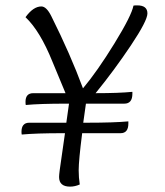

<svg xmlns="http://www.w3.org/2000/svg" viewBox="-20 -692 614 715"><path d="M222 -196H213Q115 -196 61 -191Q60 -195 60 -201Q60 -235 89 -235H227L237 -306H227Q128 -306 76 -301Q75 -305 75 -313Q75 -345 104 -345H224Q220 -356 175 -463Q129 -577 75 -628Q104 -668 134 -668Q153 -668 171 -632Q242 -490 289 -363Q342 -426 406 -530Q470 -634 477 -671Q480 -672 491 -672Q529 -672 529 -642Q529 -615 467.5 -523Q406 -431 336 -345Q422 -345 473 -350V-343Q473 -306 443 -306H300L290 -235H305Q404 -235 458 -240V-232Q458 -196 429 -196H286Q273 -94 273 -58Q273 -31 277 -5Q259 3 241 3Q200 3 200 -33Q200 -40 202.5 -59.5Q205 -79 211 -119Q217 -159 222 -196Z"/></svg>

Font: Overlock
Style: Italic
Weight: 400
Designer: Dario Muhafara
Foundry: Dario Manuel Muhafara
Version: Version 1.002